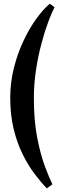

<svg xmlns="http://www.w3.org/2000/svg" viewBox="-20 -842 352 1060"><path d="M238.5 198Q206 164.5 170.8 117.8Q135.5 71 105 9.5Q74.5 -52 55.5 -129.5Q36.5 -207 36.5 -301.5Q36.5 -387 56.8 -467.2Q77 -547.5 109.8 -616.8Q142.5 -686 180.8 -738.8Q219 -791.5 255 -821.5L281 -802Q266 -773.5 246.5 -721.5Q227 -669.5 208.8 -601.2Q190.5 -533 178.8 -456Q167 -379 167 -300.5Q167 -177.5 185 -84.2Q203 9 227 73.8Q251 138.5 269.5 175.5Z"/></svg>

Font: Libre Caslon Text
Style: Regular
Weight: 400
Designer: Pablo Impallari, Rodrigo Fuenzalida, Katja Schimmel
Foundry: Pablo Impallari, Rodrigo Fuenzalida
Version: Version 2.000